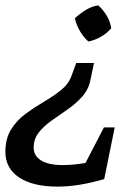

<svg xmlns="http://www.w3.org/2000/svg" viewBox="-61 -516 517 713"><path d="M153 177Q61 177 10 143Q-41 109 -41 48Q-41 -1 -20 -35Q1 -69 33.5 -93Q66 -117 101 -137.5Q136 -158 164.5 -180.5Q193 -203 204 -233L222 -282H288L275 -220Q268 -184 244.5 -157.5Q221 -131 190.5 -110Q160 -89 131 -68.5Q102 -48 83 -24Q64 0 64 32Q64 63 92 80Q120 97 171 97Q237 97 317 76L326 149Q231 177 153 177ZM225 150 325 -43H365L326 149ZM267 -362Q250 -377 236.5 -399.5Q223 -422 217 -448Q236 -466 258.5 -479.5Q281 -493 304 -496Q323 -479 336 -456.5Q349 -434 352 -411Q336 -392 313 -379Q290 -366 267 -362Z"/></svg>

Font: Piazzolla Thin SemiBold
Style: Italic
Weight: 600
Italic angle: -11.3°
Version: Version 2.005